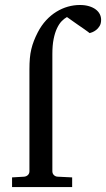

<svg xmlns="http://www.w3.org/2000/svg" viewBox="-20 -757 429 777"><path d="M389.2 -676.8Q389.2 -661.6 383.1 -651.6Q377 -641.6 368.9 -635.5Q360.8 -629.4 353.3 -626.5Q345.7 -623.5 342.8 -623Q341.8 -624 334.7 -629.2Q327.6 -634.3 317.6 -641.4Q307.6 -648.4 296.1 -656.2Q284.7 -664.1 274.9 -671.1Q265.1 -678.2 258.3 -682.9Q251.5 -687.5 251 -688Q240.2 -682.1 229.7 -671.4Q219.2 -660.6 210.7 -642.6Q202.1 -624.5 197 -598.9Q191.9 -573.2 191.9 -538.1V-64Q191.9 -54.7 198 -48.6Q204.1 -42.5 212.9 -42L272 -39.1V0H28.8V-39.1L78.1 -42Q86.9 -43 93 -48.8Q99.1 -54.7 99.1 -64V-476.1Q99.1 -501 100.8 -520.8Q102.5 -540.5 106.7 -557.9Q110.8 -575.2 117.2 -591.6Q123.5 -607.9 132.8 -626Q147.5 -654.3 166.7 -675Q186 -695.8 208.3 -709.5Q230.5 -723.1 254.6 -730Q278.8 -736.8 303.2 -736.8Q324.2 -736.8 340.3 -731.9Q356.4 -727.1 367.4 -718.8Q378.4 -710.4 383.8 -699.7Q389.2 -689 389.2 -676.8Z"/></svg>

Font: Charis SIL Eur
Style: Regular
Weight: 400
Foundry: SIL International
Version: Version 5.000